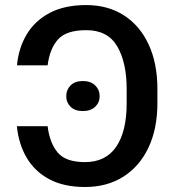

<svg xmlns="http://www.w3.org/2000/svg" viewBox="-20 -742 701 772"><path d="M47.9 -234.7H171.5Q179.7 -167.3 212 -128.7Q244.3 -90.2 321.7 -90.2Q405.2 -90.2 447.3 -152Q489.3 -213.8 489.3 -326V-384.2Q489.3 -491.1 451.2 -555.9Q413 -620.7 326.7 -620.7Q247.5 -620.7 214 -584.3Q180.4 -547.9 171.5 -479.4H48.3Q54.7 -549 87.4 -603.7Q120 -658.4 179.7 -690Q239.3 -721.6 326.7 -721.6Q414.4 -721.6 478.7 -680Q543 -638.5 577.9 -562.7Q612.9 -486.9 612.9 -384.2V-327.4Q612.9 -224.8 577.2 -149Q541.5 -73.2 476 -31.6Q410.5 9.9 321.7 9.9Q236.5 9.9 177.9 -21.5Q119.3 -52.9 87 -108.3Q54.7 -163.7 47.9 -234.7ZM312.9 -295.5Q281.2 -295.5 263.8 -312.7Q246.4 -329.9 246.4 -355.1Q246.4 -381 263.8 -398.6Q281.2 -416.2 312.9 -416.2Q344.8 -416.2 362.7 -398.6Q380.7 -381 380.7 -355.1Q380.7 -329.9 362.7 -312.7Q344.8 -295.5 312.9 -295.5Z"/></svg>

Font: Interface Medium
Style: Regular
Weight: 500
Designer: Rasmus Andersson
Foundry: rsms
Version: Version 1.8